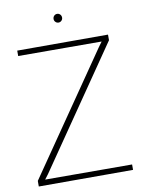

<svg xmlns="http://www.w3.org/2000/svg" viewBox="-93 -913 729 977"><g transform="rotate(-10 271.5 -424.5)"><path d="M271 -849Q262 -849 255.5 -842.5Q249 -836 249 -826Q249 -817 255.5 -810.5Q262 -804 271 -804Q280 -804 286.5 -810.5Q293 -817 293 -826Q293 -836 286.5 -842.5Q280 -849 271 -849ZM39 -700V-672L470 -671L451 -645L27 -29V0H514V-28L65 -29L84 -54L508 -671V-700Z"/></g></svg>

Font: Advent Pro ExtraLight
Style: Regular
Weight: 250
Version: Version 3.000